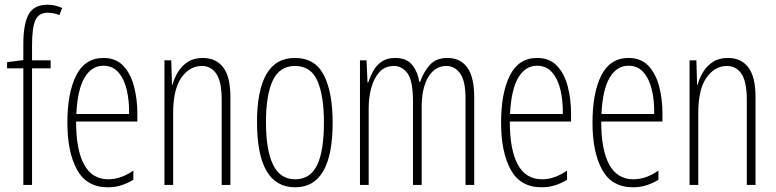

<svg xmlns="http://www.w3.org/2000/svg" viewBox="-20 -785 3295 815"><path d="M195 -495H116V0H79V-495H10V-521L79 -530V-598Q79 -683 101.5 -724Q124 -765 182 -765Q200 -765 215.5 -761Q231 -757 244 -751L232 -721Q220 -726 207.5 -728.5Q195 -731 183 -731Q145 -731 130.5 -700Q116 -669 116 -593V-529H195Z M419 -539Q472 -539 503.5 -505.5Q535 -472 549 -418Q563 -364 563 -303V-269H303Q303 -149 337 -86.5Q371 -24 440 -24Q493 -24 546 -61V-22Q524 -8 496.5 1Q469 10 438 10Q348 10 307 -64.5Q266 -139 266 -264Q266 -391 303.5 -465Q341 -539 419 -539ZM419 -506Q369 -506 339 -455.5Q309 -405 304 -301H528Q529 -357 518 -403.5Q507 -450 482.5 -478Q458 -506 419 -506Z M841 -539Q897 -539 927.5 -499Q958 -459 958 -373V0H921V-362Q921 -438 898.5 -471.5Q876 -505 837 -505Q785 -505 750 -455.5Q715 -406 715 -305V0H678V-529H707L710 -425H712Q720 -454 736 -480Q752 -506 777.5 -522.5Q803 -539 841 -539Z M1392 -265Q1392 10 1233 10Q1071 10 1071 -267Q1071 -400 1110.5 -469.5Q1150 -539 1232 -539Q1317 -539 1354.5 -466.5Q1392 -394 1392 -265ZM1109 -267Q1109 -148 1139 -86Q1169 -24 1233 -24Q1296 -24 1325.5 -83Q1355 -142 1355 -266Q1355 -378 1327.5 -441.5Q1300 -505 1232 -505Q1167 -505 1138 -443.5Q1109 -382 1109 -267Z M1880 -539Q1934 -539 1963.5 -498.5Q1993 -458 1993 -371V0H1956V-367Q1956 -442 1933 -473.5Q1910 -505 1875 -505Q1826 -505 1798 -458Q1770 -411 1770 -332V0H1733V-354Q1733 -442 1710 -473.5Q1687 -505 1652 -505Q1614 -505 1590.5 -479Q1567 -453 1556 -412Q1545 -371 1545 -326V0H1508V-529H1536L1540 -435H1543Q1551 -459 1564 -483Q1577 -507 1599.5 -523Q1622 -539 1657 -539Q1707 -539 1730.5 -508.5Q1754 -478 1760 -437H1763Q1779 -482 1805.5 -510.5Q1832 -539 1880 -539Z M2260 -539Q2313 -539 2344.5 -505.5Q2376 -472 2390 -418Q2404 -364 2404 -303V-269H2144Q2144 -149 2178 -86.5Q2212 -24 2281 -24Q2334 -24 2387 -61V-22Q2365 -8 2337.5 1Q2310 10 2279 10Q2189 10 2148 -64.5Q2107 -139 2107 -264Q2107 -391 2144.5 -465Q2182 -539 2260 -539ZM2260 -506Q2210 -506 2180 -455.5Q2150 -405 2145 -301H2369Q2370 -357 2359 -403.5Q2348 -450 2323.5 -478Q2299 -506 2260 -506Z M2648 -539Q2701 -539 2732.5 -505.5Q2764 -472 2778 -418Q2792 -364 2792 -303V-269H2532Q2532 -149 2566 -86.5Q2600 -24 2669 -24Q2722 -24 2775 -61V-22Q2753 -8 2725.5 1Q2698 10 2667 10Q2577 10 2536 -64.5Q2495 -139 2495 -264Q2495 -391 2532.5 -465Q2570 -539 2648 -539ZM2648 -506Q2598 -506 2568 -455.5Q2538 -405 2533 -301H2757Q2758 -357 2747 -403.5Q2736 -450 2711.5 -478Q2687 -506 2648 -506Z M3070 -539Q3126 -539 3156.5 -499Q3187 -459 3187 -373V0H3150V-362Q3150 -438 3127.5 -471.5Q3105 -505 3066 -505Q3014 -505 2979 -455.5Q2944 -406 2944 -305V0H2907V-529H2936L2939 -425H2941Q2949 -454 2965 -480Q2981 -506 3006.5 -522.5Q3032 -539 3070 -539Z"/></svg>

Font: Noto Sans Tamil ExtraCondensed ExtraLight
Style: Regular
Weight: 200
Width: 2
Designer: Jelle Bosma - Monotype Design Team
Foundry: Monotype Imaging Inc.
Version: Version 2.004; ttfautohint (v1.8.4.7-5d5b)